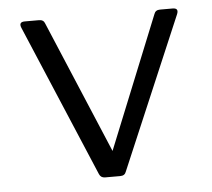

<svg xmlns="http://www.w3.org/2000/svg" viewBox="-42 -544 651 590"><g transform="rotate(-5 283.0 -249.5)"><path d="M259 0Q246 0 241 -12L43 -480Q35 -499 55 -499H99Q113 -499 117 -487L289 -79L454 -487Q458 -499 472 -499H511Q531 -499 523 -480L324 -12Q320 0 306 0Z"/></g></svg>

Font: Pitagon Sans
Style: Regular
Weight: 400
Designer: Travis Tran
Foundry: Pitagon
Version: Version 1.001; ttfautohint (v1.8.4.7-5d5b);gftools[0.9.26]